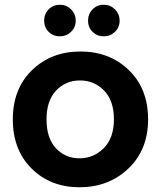

<svg xmlns="http://www.w3.org/2000/svg" viewBox="-20 -780 678 809"><path d="M604 -277Q604 -149 521 -70Q438 9 315 9Q193 9 113.5 -69.5Q34 -148 34 -277Q34 -406 115 -484.5Q196 -563 319 -563Q442 -563 523 -484.5Q604 -406 604 -277ZM460 -277Q460 -356 418.5 -398.5Q377 -441 317 -441Q257 -441 216.5 -398.5Q176 -356 176 -277Q176 -198 215.5 -155.5Q255 -113 315 -113Q375 -113 417.5 -156Q460 -199 460 -277ZM279.5 -646Q260 -627 232 -627Q204 -627 185 -646Q166 -665 166 -693Q166 -721 185 -740.5Q204 -760 232 -760Q260 -760 279.5 -740.5Q299 -721 299 -693Q299 -665 279.5 -646ZM464.5 -646Q445 -627 417 -627Q389 -627 370 -646Q351 -665 351 -693Q351 -721 370 -740.5Q389 -760 417 -760Q445 -760 464.5 -740.5Q484 -721 484 -693Q484 -665 464.5 -646Z"/></svg>

Font: SVN-Poppins SemiBold
Style: Regular
Weight: 600
Designer: Ninad Kale (Devanagari), Jonny Pinhorn (Latin)
Foundry: Indian Type Foundry
Version: Version 3.002 2017